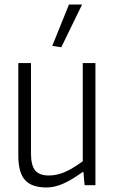

<svg xmlns="http://www.w3.org/2000/svg" viewBox="-20 -819 508 849"><path d="M211 -616 285 -799H343L251 -610ZM186 10Q120 10 90.5 -23Q61 -56 61 -131V-540H117V-141Q117 -88 135.5 -65.5Q154 -43 196 -43Q231 -43 266 -58Q301 -73 346 -106V-540H402V0H354L349 -58H345Q295 -22 257.5 -6Q220 10 186 10Z"/></svg>

Font: Encode Sans Compressed
Style: Light
Weight: 300
Designer: Pablo Impallari, Andres Torresi
Foundry: Pablo Impallari, Andres Torresi
Version: Version 1.000; ttfautohint (v1.00) -l 8 -r 50 -G 200 -x 14 -